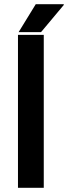

<svg xmlns="http://www.w3.org/2000/svg" viewBox="-20 -888 322 908"><path d="M65 0V-723H187V0ZM68 -736 149 -868H281L282 -865L174 -736Z"/></svg>

Font: Archivo Variable SemiBold
Style: Regular
Weight: 600
Designer: Hector Gatti
Foundry: Omnibus-Type
Version: Version 2.001